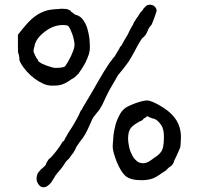

<svg xmlns="http://www.w3.org/2000/svg" viewBox="-20 -736 840 814"><path d="M331 -281 332 -282Q334 -284 334 -286Q338 -290 339 -294Q343 -299 345 -303.5Q347 -308 349 -310Q373 -350 395.5 -390Q418 -430 444 -469Q451 -477 456 -484.5Q461 -492 467 -498Q472 -507 476.5 -514.5Q481 -522 486 -530Q487 -531 487.5 -533.5Q488 -536 490 -538L495 -543Q497 -548 499.5 -551.5Q502 -555 504 -560L523 -592Q527 -602 533.5 -614Q540 -626 545 -634Q547 -641 551.5 -647Q556 -653 559 -659Q563 -663 566.5 -669Q570 -675 574 -681L576 -684Q578 -686 579 -687Q580 -688 582 -690Q584 -693 585.5 -694.5Q587 -696 588 -699Q594 -706 600 -711Q606 -716 616 -716Q628 -716 636 -708Q644 -700 644 -690Q644 -689 641 -680Q638 -671 634.5 -661Q631 -651 627.5 -643Q624 -635 624 -634Q622 -629 616 -624Q614 -622 613 -619.5Q612 -617 611 -615Q608 -614 608 -610Q608 -609 605 -603Q603 -600 601.5 -596Q600 -592 597 -588Q595 -586 594 -584.5Q593 -583 591 -581Q590 -580 588.5 -578.5Q587 -577 585 -576Q583 -574 580.5 -570.5Q578 -567 576 -564Q562 -541 550.5 -518.5Q539 -496 524 -473Q502 -442 480 -417Q474 -406 468.5 -396.5Q463 -387 457 -377Q450 -365 443.5 -353.5Q437 -342 430 -327Q424 -315 419 -303Q414 -291 406 -279Q404 -275 402 -271.5Q400 -268 396 -264Q393 -260 390.5 -257.5Q388 -255 385 -250Q380 -245 375 -237.5Q370 -230 367 -221Q363 -212 359 -203Q355 -194 350 -184Q343 -168 331 -151Q315 -131 303 -112Q301 -106 298 -101Q295 -96 292 -90Q287 -83 282.5 -77.5Q278 -72 273 -64Q267 -59 261.5 -53Q256 -47 252 -39Q244 -26 234.5 -15.5Q225 -5 216 7Q212 14 207 22Q202 30 196 39Q189 47 181 52.5Q173 58 164 58Q152 58 143.5 46Q135 34 135 22Q135 -1 150 -13Q152 -17 155.5 -19.5Q159 -22 162 -25Q164 -27 168 -30.5Q172 -34 175 -39V-40Q177 -47 177 -46Q179 -48 179.5 -50Q180 -52 182 -54Q185 -59 186 -60Q187 -61 189 -63Q195 -67 203 -76.5Q211 -86 219 -96Q227 -106 234 -116.5Q241 -127 244 -133L246 -136Q247 -137 249 -137.5Q251 -138 251 -139Q253 -141 256 -149Q257 -151 258 -153Q259 -155 261 -157Q266 -168 273 -178Q280 -188 286 -198Q297 -216 306 -232.5Q315 -249 323 -268Q326 -270 326 -270Q326 -269 328 -275L329 -276Q331 -278 331 -278Q331 -278 331 -279ZM292 -679Q294 -677 297 -675Q300 -673 302 -673Q321 -668 332 -652Q344 -636 350 -616Q356 -596 359 -574Q361 -553 361 -536Q361 -518 355.5 -502.5Q350 -487 342 -470Q333 -454 326 -443Q319 -432 312 -423Q299 -410 295 -407Q284 -401 268 -390Q241 -372 209 -373Q202 -373 195 -373Q187 -374 181 -375Q165 -379 146 -390Q127 -401 109.5 -417Q92 -433 79 -451Q62 -475 62 -485Q62 -501 57 -512Q56 -515 56 -539V-589Q78 -617 96 -637Q114 -657 134.5 -671Q155 -685 180 -692Q200 -697 242 -699Q252 -699 259 -698Q265 -698 270 -695Q272 -693 275 -693Q279 -692 280 -689Q281 -685 285 -684Q288 -683 292 -679ZM143 -476Q147 -473 156 -467Q165 -463 177 -458Q188 -454 199 -451Q209 -448 215 -448Q224 -448 236 -449Q252 -451 256 -455Q260 -460 267 -472Q274 -485 281 -498Q287 -512 292 -525Q296 -539 296 -546Q296 -553 294 -563Q292 -575 288 -587Q283 -599 279 -610Q274 -620 270 -625Q267 -628 260 -629Q253 -630 248 -630Q208 -630 173 -604Q131 -573 126 -539Q125 -534 123 -528Q123 -523 122 -518Q122 -516 126 -508Q127 -505 128 -502Q131 -498 132 -496Q133 -491 134 -490Q137 -488 139 -485Q143 -476 143 -476ZM640 15Q617 28 580 28Q533 28 512 10Q492 -8 474 -52Q468 -68 463 -85Q457 -105 458 -120Q459 -138 461 -161Q462 -176 470 -208Q475 -226 488 -251Q499 -271 517 -282Q530 -289 543 -294Q555 -299 571 -304Q578 -306 587 -308Q595 -310 604 -310Q613 -310 627 -304Q641 -298 650 -293Q698 -267 721 -236Q749 -199 747 -148Q746 -115 743 -108Q740 -101 726 -70Q723 -63 720 -58Q718 -55 718 -53Q718 -50 716 -46Q711 -37 705 -32Q694 -25 690 -20Q684 -13 677 -9Q665 -2 663 0Q660 3 640 15ZM602 -241Q599 -241 598 -239Q597 -236 594 -236Q591 -235 589 -233Q586 -228 581 -225Q578 -224 577 -223Q575 -223 574 -222Q547 -208 535 -194Q523 -179 523 -148Q523 -134 527 -116Q530 -98 538 -83Q545 -66 557 -56Q567 -45 585 -44Q599 -44 611 -51Q621 -57 634 -67Q662 -84 669 -104Q675 -123 675 -156Q675 -188 664 -205Q646 -232 626 -234Q625 -234 624.5 -234.5Q624 -235 623 -235L617 -238Q616 -237 615 -238Q614 -239 614 -239Q613 -240 611 -240L607 -243Q605 -242 605 -243Q605 -245 604 -244Z"/></svg>

Font: ToneOZ-Pinyin-Tsuipita-TC
Style: Regular
Weight: 400
Designer: ÂÆ£ÂøóÂáåJeffrey Xuan(jeffreyx@gmail.com, ToneOZ.com) ÈòøÂù§(cjkFonts)
Foundry: ToneOZ
Version: Version 0.24071